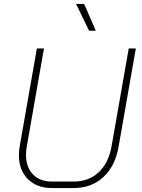

<svg xmlns="http://www.w3.org/2000/svg" viewBox="-20 -946 718 974"><path d="M76 -158Q76 -183 80 -204L167 -700H203L116 -204Q112 -184 112 -161Q112 -98 147 -61.5Q182 -25 244 -25H354Q430 -25 480.5 -72Q531 -119 546 -204L633 -700H669L582 -204Q565 -104 504.5 -48Q444 8 354 8H244Q167 8 121.5 -37.5Q76 -83 76 -158ZM366 -926H407L466 -790H432Z"/></svg>

Font: Bai Jamjuree ExtraLight
Style: Italic
Weight: 275
Italic angle: -10°
Version: Version 1.000; ttfautohint (v1.6)